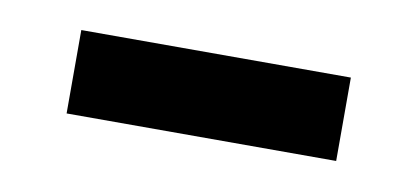

<svg xmlns="http://www.w3.org/2000/svg" viewBox="-28 -383 424 195"><g transform="rotate(10 184.0 -286.0)"><path d="M323 -243H45V-329H323Z"/></g></svg>

Font: Celebes SemiBold
Style: Regular
Weight: 600
Designer: Anugrah Pasau
Foundry: Lafontype
Version: Version 1.000